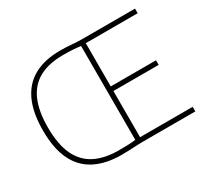

<svg xmlns="http://www.w3.org/2000/svg" viewBox="-150 -967 1273 1192"><g transform="rotate(-30 486.5 -371.0)"><path d="M409 5Q295.5 5 217.5 -35Q139.5 -75 99.2 -157.8Q59 -240.5 59 -370Q59 -497.5 98 -581.2Q137 -665 213 -706Q289 -747 400 -747Q442.5 -747 481.2 -743.5Q520 -740 551.5 -740H932.5V-707H560.5V-33H937.5V0H558Q538.5 0 514.2 1.2Q490 2.5 463.2 3.8Q436.5 5 409 5ZM408 -28Q446 -28 475 -29.2Q504 -30.5 526.5 -33.5V-706.5Q496 -710.5 466.5 -712.2Q437 -714 402.5 -714Q300 -714 231.8 -677.8Q163.5 -641.5 129.2 -565.2Q95 -489 95 -370Q95 -250 130.5 -174.5Q166 -99 235.5 -63.5Q305 -28 408 -28ZM556.5 -364V-397H885V-364Z"/></g></svg>

Font: Encode Sans SC Condensed Thin Thin
Style: Regular
Weight: 250
Version: Version 3.002